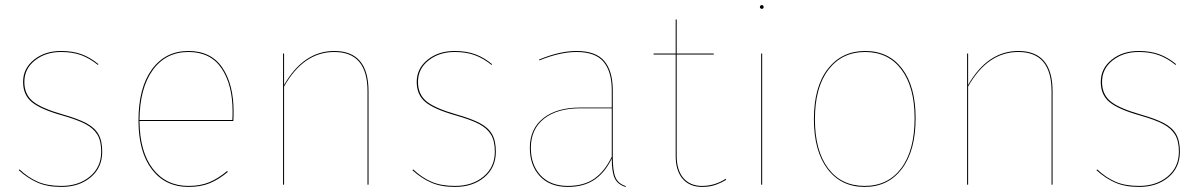

<svg xmlns="http://www.w3.org/2000/svg" viewBox="-20 -728 4736 757"><path d="M368 -475 366 -472Q334 -498 300 -510.5Q266 -523 220 -523Q160 -523 118 -490Q76 -457 76 -405Q76 -356 109.5 -328.5Q143 -301 227 -277Q287 -260 320 -242.5Q353 -225 368 -199Q383 -173 383 -130Q383 -67 337.5 -29Q292 9 222 9Q167 9 128 -8Q89 -25 54 -57L57 -60Q91 -28 129 -11.5Q167 5 222 5Q290 5 334.5 -32Q379 -69 379 -130Q379 -172 364 -197Q349 -222 317 -239Q285 -256 225 -273Q140 -297 105.5 -325.5Q71 -354 71 -405Q71 -458 114 -492.5Q157 -527 220 -527Q267 -527 302 -514Q337 -501 368 -475Z M900 -251H530Q531 -129 583 -62Q635 5 723 5Q770 5 805 -9.5Q840 -24 876 -54L878 -50Q842 -20 806.5 -5.5Q771 9 723 9Q632 9 579 -60Q526 -129 526 -253Q526 -382 579 -454.5Q632 -527 723 -527Q812 -527 856.5 -461.5Q901 -396 901 -288Q901 -265 900 -251ZM897 -288Q897 -394 853.5 -458.5Q810 -523 723 -523Q634 -523 582.5 -452Q531 -381 530 -255H896Q897 -268 897 -288Z M1433 -368V0H1429V-368Q1429 -523 1298 -523Q1177 -523 1100 -387V0H1096V-517H1100V-393Q1177 -527 1298 -527Q1433 -527 1433 -368Z M1920 -475 1918 -472Q1886 -498 1852 -510.5Q1818 -523 1772 -523Q1712 -523 1670 -490Q1628 -457 1628 -405Q1628 -356 1661.5 -328.5Q1695 -301 1779 -277Q1839 -260 1872 -242.5Q1905 -225 1920 -199Q1935 -173 1935 -130Q1935 -67 1889.5 -29Q1844 9 1774 9Q1719 9 1680 -8Q1641 -25 1606 -57L1609 -60Q1643 -28 1681 -11.5Q1719 5 1774 5Q1842 5 1886.5 -32Q1931 -69 1931 -130Q1931 -172 1916 -197Q1901 -222 1869 -239Q1837 -256 1777 -273Q1692 -297 1657.5 -325.5Q1623 -354 1623 -405Q1623 -458 1666 -492.5Q1709 -527 1772 -527Q1819 -527 1854 -514Q1889 -501 1920 -475Z M2448 6 2446 9Q2415 -1 2403.5 -25.5Q2392 -50 2392 -103Q2365 -47 2323 -19Q2281 9 2219 9Q2148 9 2108.5 -33.5Q2069 -76 2069 -145Q2069 -220 2122 -262Q2175 -304 2268 -304H2392V-372Q2392 -446 2359.5 -484.5Q2327 -523 2253 -523Q2188 -523 2107 -490L2105 -493Q2186 -527 2253 -527Q2329 -527 2362.5 -487.5Q2396 -448 2396 -372V-110Q2396 -54 2406.5 -29Q2417 -4 2448 6ZM2392 -110V-301H2269Q2177 -301 2125 -260Q2073 -219 2073 -145Q2073 -78 2111.5 -36.5Q2150 5 2219 5Q2282 5 2323 -23.5Q2364 -52 2392 -110Z M2843 -19Q2821 -6 2799 1.5Q2777 9 2748 9Q2699 9 2671.5 -23Q2644 -55 2644 -113V-513H2557V-517H2644V-651H2648V-517H2794V-513H2648V-114Q2648 -57 2674.5 -26Q2701 5 2748 5Q2798 5 2841 -23Z M2985 0H2981V-517H2985ZM2991 -700Q2991 -698 2989 -695.5Q2987 -693 2984 -693Q2980 -693 2978 -695.5Q2976 -698 2976 -700Q2976 -703 2978 -705.5Q2980 -708 2984 -708Q2987 -708 2989 -705.5Q2991 -703 2991 -700Z M3590 -262Q3590 -134 3536 -62.5Q3482 9 3389 9Q3296 9 3242.5 -62Q3189 -133 3189 -258Q3189 -386 3244 -456.5Q3299 -527 3391 -527Q3484 -527 3537 -457Q3590 -387 3590 -262ZM3193 -258Q3193 -134 3245 -64.5Q3297 5 3389 5Q3481 5 3533.5 -65Q3586 -135 3586 -262Q3586 -385 3534 -454Q3482 -523 3391 -523Q3300 -523 3246.5 -453.5Q3193 -384 3193 -258Z M4130 -368V0H4126V-368Q4126 -523 3995 -523Q3874 -523 3797 -387V0H3793V-517H3797V-393Q3874 -527 3995 -527Q4130 -527 4130 -368Z M4617 -475 4615 -472Q4583 -498 4549 -510.5Q4515 -523 4469 -523Q4409 -523 4367 -490Q4325 -457 4325 -405Q4325 -356 4358.5 -328.5Q4392 -301 4476 -277Q4536 -260 4569 -242.5Q4602 -225 4617 -199Q4632 -173 4632 -130Q4632 -67 4586.5 -29Q4541 9 4471 9Q4416 9 4377 -8Q4338 -25 4303 -57L4306 -60Q4340 -28 4378 -11.5Q4416 5 4471 5Q4539 5 4583.5 -32Q4628 -69 4628 -130Q4628 -172 4613 -197Q4598 -222 4566 -239Q4534 -256 4474 -273Q4389 -297 4354.5 -325.5Q4320 -354 4320 -405Q4320 -458 4363 -492.5Q4406 -527 4469 -527Q4516 -527 4551 -514Q4586 -501 4617 -475Z"/></svg>

Font: FiraGO Four
Style: Regular
Weight: 100
Designer: bBox Type
Foundry: bBox Type GmbH
Version: Version 1.001